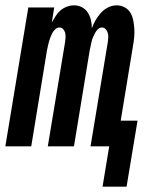

<svg xmlns="http://www.w3.org/2000/svg" viewBox="-34 -548 554 719"><path d="M350 151 375 0H305L370 -392Q371 -400 371.5 -408.5Q372 -417 369.5 -425Q367 -433 361.5 -439Q356 -445 348 -445Q339 -445 332.5 -438.5Q326 -432 322 -424.5Q318 -417 314.5 -409Q311 -401 309 -392.5Q307 -384 305.5 -376Q304 -368 302 -360L243 0H145L210 -392Q211 -400 211.5 -408.5Q212 -417 210 -425Q208 -433 202.5 -439Q197 -445 188 -445Q180 -445 173 -438.5Q166 -432 162 -424.5Q158 -417 155 -409Q152 -401 149.5 -392.5Q147 -384 145.5 -376Q144 -368 142 -360L83 0H-14L72 -520H169L160 -464Q167 -476 174.5 -488Q182 -500 192.5 -509Q203 -518 216.5 -523Q230 -528 243 -528Q260 -528 273.5 -520.5Q287 -513 295 -500.5Q303 -488 306.5 -473Q310 -458 310 -442Q315 -457 324 -472.5Q333 -488 344.5 -500.5Q356 -513 371.5 -520.5Q387 -528 403 -528Q419 -528 433 -520.5Q447 -513 454.5 -500Q462 -487 465 -471.5Q468 -456 469 -440.5Q470 -425 468.5 -408.5Q467 -392 464 -376L418 -96H481L440 151Z"/></svg>

Font: Iosevka Term Curly
Style: Bold Italic
Weight: 700
Italic angle: -9°
Designer: Belleve Invis
Foundry: Belleve Invis
Version: Version 32.3.0